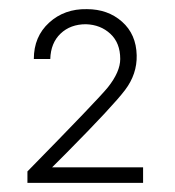

<svg xmlns="http://www.w3.org/2000/svg" viewBox="-20 -780 383 420"><path d="M40 -405Q195 -563 216 -589Q243 -623 243 -651Q243 -686 221.5 -706Q200 -726 168 -727Q134 -727 112.5 -706.5Q91 -686 90 -651H54Q54 -700 87.5 -730.5Q121 -761 170 -760Q216 -760 247 -732.5Q278 -705 279 -659Q280 -618 253.5 -583Q227 -548 126 -446Q105 -425 94 -414H293V-380H40Z"/></svg>

Font: Oakes Grotesk Light
Style: Regular
Weight: 300
Designer: Samuel Oakes
Foundry: Samuel Oakes
Version: Version 1.000;PS 001.000;hotconv 1.0.88;makeotf.lib2.5.64775